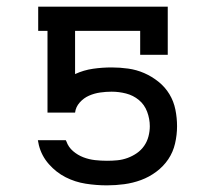

<svg xmlns="http://www.w3.org/2000/svg" viewBox="-20 -550 640 578"><path d="M302 8Q270 8 238 3Q206 -2 177.5 -16.5Q149 -31 127 -56Q105 -81 97 -113L94 -128H178L180 -124Q186 -107 200 -95Q214 -83 231 -76.5Q248 -70 266 -68Q284 -66 302 -66Q318 -66 333.5 -67.5Q349 -69 364 -74.5Q379 -80 392 -89Q405 -98 414 -111Q423 -124 427 -139.5Q431 -155 431 -170Q431 -192 423 -213.5Q415 -235 398 -249Q381 -263 359.5 -268.5Q338 -274 316 -274Q299 -274 281.5 -271.5Q264 -269 248 -262Q232 -255 220 -241.5Q208 -228 206 -211H123V-457H95V-530H485V-385H402V-457H206V-327Q232 -339 260 -343Q288 -347 316 -347Q341 -347 366 -343.5Q391 -340 414 -330Q437 -320 457 -304Q477 -288 490 -266.5Q503 -245 508 -220Q513 -195 513 -170Q513 -144 507 -118Q501 -92 486.5 -70.5Q472 -49 450.5 -33Q429 -17 404.5 -8Q380 1 354 4.5Q328 8 302 8Z"/></svg>

Font: Iosevka Curly Slab Extended
Style: Regular
Weight: 400
Width: 7
Monospace: yes
Designer: Belleve Invis
Foundry: Belleve Invis
Version: Version 11.1.0; ttfautohint (v1.8.3)